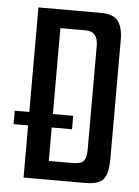

<svg xmlns="http://www.w3.org/2000/svg" viewBox="-48 -658 506 697"><g transform="rotate(5 205.0 -310.0)"><path d="M11 -190V-239H64V-620H290Q338 -620 355 -596.5Q372 -573 372 -527V-94Q372 -44 356 -22Q340 0 288 0H64V-190ZM237 -68Q267 -68 277 -80Q287 -92 287 -122V-499Q287 -552 242 -552H150V-239H224V-190H150V-68Z"/></g></svg>

Font: Smooch Sans SemiBold
Style: Bold
Weight: 600
Designer: Robert E. Leuschke
Foundry: Robert E. Leuschke
Version: Version 1.010; ttfautohint (v1.8.3)